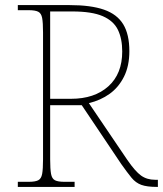

<svg xmlns="http://www.w3.org/2000/svg" viewBox="-20 -734 640 754"><path d="M50 0V-20H93Q118 -20 130 -26Q142 -32 145.5 -51Q149 -70 149 -108V-606Q149 -645 145.5 -663.5Q142 -682 130 -688Q118 -694 93 -694H50V-714H253Q337 -714 388.5 -696Q440 -678 464 -638.5Q488 -599 488 -533Q488 -475 467 -433Q446 -391 410.5 -365.5Q375 -340 329 -329L480 -106Q511 -61 534 -44.5Q557 -28 589 -28H600V0H596Q557 0 535 -8Q513 -16 496.5 -36Q480 -56 456 -90L301 -321H177V-108Q177 -70 180.5 -51Q184 -32 196 -26Q208 -20 233 -20H273V0ZM259 -346Q351 -346 405.5 -395Q460 -444 460 -532Q460 -582 443 -617Q426 -652 383.5 -670.5Q341 -689 264 -689H177V-346Z"/></svg>

Font: Noto Serif Thai Thin
Style: Regular
Weight: 250
Version: Version 2.001